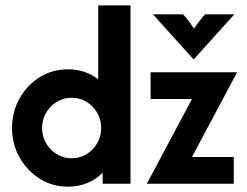

<svg xmlns="http://www.w3.org/2000/svg" viewBox="-20 -687 922 718"><path d="M234 11.1Q175.7 11.1 128.5 -18.8Q81.2 -48.6 53.1 -98.3Q25 -147.9 25 -208.3Q25 -268.8 53.1 -318.8Q81.2 -368.8 128.5 -398.3Q175.7 -427.8 234 -427.8Q267.4 -427.8 295.8 -418.1Q324.3 -408.3 347.2 -390.3V-666.7H468.1V0H363.9V-41Q340.3 -16.7 306.9 -2.8Q273.6 11.1 234 11.1ZM247.9 -95.1Q278.5 -95.1 303.5 -110.4Q328.5 -125.7 343.4 -151.4Q358.3 -177.1 358.3 -208.3Q358.3 -239.6 343.4 -265.3Q328.5 -291 303.5 -306.2Q278.5 -321.5 247.9 -321.5Q217.4 -321.5 192.4 -306.2Q167.4 -291 152.4 -265.3Q137.5 -239.6 137.5 -208.3Q137.5 -177.1 152.4 -151.4Q167.4 -125.7 192.4 -110.4Q217.4 -95.1 247.9 -95.1ZM529.2 0 697.9 -316.7H543.1V-416.7H866.7L697.9 -100H854.2V0ZM704.2 -464.6 552.1 -633.3H664.6Q676.4 -620.8 685.8 -608.3Q695.1 -595.8 705.6 -580.6Q716 -595.8 725.7 -608.3Q735.4 -620.8 746.5 -633.3H856.2Z"/></svg>

Font: co2trust
Style: Bold
Weight: 700
Designer: Kristian Moeller
Foundry: Dicotype
Version: Version 1.000